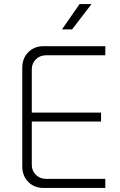

<svg xmlns="http://www.w3.org/2000/svg" viewBox="-20 -928 594 948"><path d="M195 0Q149 0 119.5 -30Q90 -60 90 -106V-594Q90 -640 119.5 -670Q149 -700 195 -700H500V-655H207Q177 -655 157 -635Q137 -615 137 -586V-114Q137 -85 157 -65Q177 -45 207 -45H500V0ZM116 -328V-372H479V-328ZM286 -783 373 -908H432L336 -783Z"/></svg>

Font: SUSE Thin ExtraLight
Style: Regular
Weight: 250
Version: Version 1.000